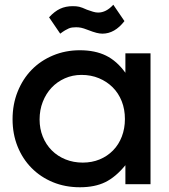

<svg xmlns="http://www.w3.org/2000/svg" viewBox="-20 -777 712 810"><path d="M187 -704Q210 -729 233.5 -740Q257 -751 287 -751Q303 -751 314 -748.5Q325 -746 347 -736Q361 -731 372.5 -727.5Q384 -724 394 -724Q428 -724 458 -757L505 -688Q464 -635 412 -635Q401 -635 387 -638.5Q373 -642 350 -651Q332 -658 322 -660Q312 -662 301 -662Q292 -662 284.5 -661Q277 -660 270 -657Q263 -654 254.5 -649Q246 -644 234 -635ZM33 -274Q33 -337 54.5 -390.5Q76 -444 113.5 -482.5Q151 -521 203.5 -543Q256 -565 317 -565Q381 -565 427 -542.5Q473 -520 509 -470V-552H615V0H509V-80Q468 -30 424 -8.5Q380 13 317 13Q255 13 203 -8.5Q151 -30 113 -68.5Q75 -107 54 -159.5Q33 -212 33 -274ZM147 -273Q147 -234 160.5 -200.5Q174 -167 198.5 -142.5Q223 -118 256.5 -104.5Q290 -91 329 -91Q368 -91 400.5 -104.5Q433 -118 457 -142.5Q481 -167 494 -201Q507 -235 507 -275Q507 -316 493.5 -350Q480 -384 455.5 -408.5Q431 -433 397.5 -447Q364 -461 324 -461Q286 -461 253.5 -446.5Q221 -432 197.5 -407Q174 -382 160.5 -347.5Q147 -313 147 -273Z"/></svg>

Font: Involve SemiBold
Style: Regular
Weight: 600
Designer: Stefan Peev
Foundry: Context Ltd.
Version: Version 1.001